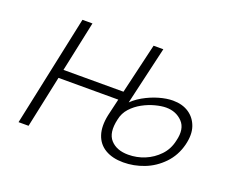

<svg xmlns="http://www.w3.org/2000/svg" viewBox="-77 -535 808 667"><g transform="rotate(20 327.0 -201.5)"><path d="M39 0 126 -410H163L76 0ZM97 -192 103 -224H368L361 -192ZM428 7Q388 7 361 -9Q334 -25 324 -55.5Q314 -86 323 -129L389 -410H425L359 -126Q347 -74 369.5 -49Q392 -24 435 -24Q467 -24 496 -36Q525 -48 547 -71Q569 -94 576 -127Q588 -174 564.5 -198.5Q541 -223 504 -223Q487 -223 464 -217Q441 -211 419 -199Q397 -187 380.5 -169Q364 -151 359 -126H334Q343 -159 363.5 -183Q384 -207 411.5 -222.5Q439 -238 467 -246Q495 -254 518 -254Q553 -254 577 -238Q601 -222 611 -193.5Q621 -165 611 -125Q600 -82 571 -52Q542 -22 504.5 -7.5Q467 7 428 7Z"/></g></svg>

Font: Ysabeau ExtraLight
Style: Italic
Weight: 250
Italic angle: -12°
Version: Version 2.000;gftools[0.9.27.dev2+g8671c4b]